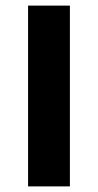

<svg xmlns="http://www.w3.org/2000/svg" viewBox="-20 -664 350 684"><path d="M80 -644H229V0H80Z"/></svg>

Font: Montserrat Ace
Style: Bold
Weight: 700
Designer: Julieta Ulanovsky
Foundry: Julieta Ulanovsky
Version: Version 1